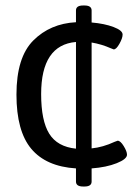

<svg xmlns="http://www.w3.org/2000/svg" viewBox="-20 -609 510 700"><path d="M314 5V53Q314 71 288 71H283Q257 71 257 53V5Q148 -2 94 -66.5Q40 -131 40 -264Q40 -400 101.5 -461.5Q163 -523 257 -528V-571Q257 -589 283 -589H288Q314 -589 314 -571V-527Q361 -523 394 -510.5Q427 -498 427 -483Q427 -470 415.5 -449.5Q404 -429 395 -429Q393 -429 390.5 -430.5Q388 -432 384 -433Q350 -448 314 -454V-68Q355 -72 398 -92L409 -96Q419 -96 431 -76.5Q443 -57 443 -45Q443 -29 405.5 -14Q368 1 314 5ZM257 -67V-456Q130 -445 130 -266Q130 -169 159.5 -121.5Q189 -74 257 -67Z"/></svg>

Font: Asap-Regular
Style: Regular
Weight: 400
Designer: Pablo Cosgaya
Foundry: Omnibus-Type
Version: Version 2.000; ttfautohint (v1.8)